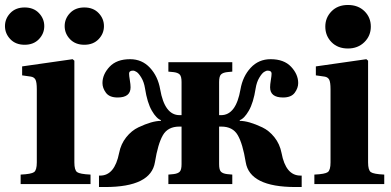

<svg xmlns="http://www.w3.org/2000/svg" viewBox="-57 -740 1574 772"><path d="M26 0V-38Q69 -40 80 -48Q91 -56 91 -87V-381Q91 -410 85.5 -420Q80 -430 67 -432L32 -437V-473L235 -502L242 -496V-87Q242 -56 253 -48Q264 -40 307 -38V0ZM224.5 -582.5Q203 -605 203 -635Q203 -665 224.5 -687.5Q246 -710 282 -710Q318 -710 339.5 -687.5Q361 -665 361 -635Q361 -605 339.5 -582.5Q318 -560 282 -560Q246 -560 224.5 -582.5ZM-15.5 -582.5Q-37 -605 -37 -635Q-37 -665 -15.5 -687.5Q6 -710 42 -710Q78 -710 99.5 -687.5Q121 -665 121 -635Q121 -605 99.5 -582.5Q78 -560 42 -560Q6 -560 -15.5 -582.5Z M341 12V-34H346Q404 -34 422 -125Q429 -161 450.5 -188Q472 -215 499.5 -228Q527 -241 549.5 -247.5Q572 -254 590 -254V-257Q572 -263 553.5 -295Q535 -327 526 -385Q522 -410 511.5 -427.5Q501 -445 492.5 -450.5Q484 -456 478 -456Q462 -456 462 -444Q462 -436 465 -418Q468 -400 468 -389Q468 -348 416 -348Q383 -348 369 -367Q355 -386 355 -406Q355 -441 383.5 -471.5Q412 -502 466 -502Q514 -502 546 -467.5Q578 -433 587 -381Q605 -277 665 -277H673V-410Q673 -433 665.5 -440.5Q658 -448 641 -450L620 -452V-490H877V-452L856 -450Q839 -448 831.5 -440.5Q824 -433 824 -410V-277H832Q892 -277 910 -381Q919 -433 951 -467.5Q983 -502 1031 -502Q1085 -502 1113.5 -471.5Q1142 -441 1142 -406Q1142 -386 1128 -367Q1114 -348 1081 -348Q1029 -348 1029 -389Q1029 -400 1032 -418Q1035 -436 1035 -444Q1035 -456 1019 -456Q1013 -456 1004.5 -450.5Q996 -445 985.5 -427.5Q975 -410 971 -385Q962 -327 943.5 -295Q925 -263 907 -257V-254Q925 -254 947.5 -247.5Q970 -241 997.5 -228Q1025 -215 1046.5 -188Q1068 -161 1075 -125Q1092 -34 1151 -34H1156V12H1131Q947 12 931 -88Q919 -162 899 -196.5Q879 -231 833 -231H824V-80Q824 -57 831.5 -49.5Q839 -42 856 -40L877 -38V0H620V-38L641 -40Q658 -42 665.5 -49.5Q673 -57 673 -80V-231H664Q618 -231 598 -196.5Q578 -162 566 -88Q550 12 366 12Z M1251 -633Q1251 -669 1276 -694.5Q1301 -720 1342 -720Q1383 -720 1408.5 -695Q1434 -670 1434 -633Q1434 -596 1408 -570.5Q1382 -545 1342 -545Q1301 -545 1276 -570.5Q1251 -596 1251 -633ZM1207 0V-38Q1250 -40 1261 -48Q1272 -56 1272 -87V-381Q1272 -410 1266.5 -420Q1261 -430 1248 -432L1213 -437V-473L1416 -502L1423 -496V-87Q1423 -56 1434 -48Q1445 -40 1488 -38V0Z"/></svg>

Font: Heuristica
Style: Bold
Weight: 700
Version: Version 1.0.2